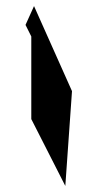

<svg xmlns="http://www.w3.org/2000/svg" viewBox="-20 -800 289 632"><path d="M64 -718 83 -680V-408L195 -188L217 -500L92 -780Z"/></svg>

Font: bitstorm
Style: ultext
Weight: 400
Version: Version 0.2